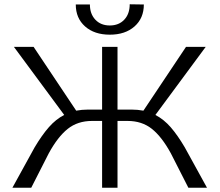

<svg xmlns="http://www.w3.org/2000/svg" viewBox="-20 -877 1026 897"><path d="M947 0H860L778 -161Q736 -238 689.5 -275Q643 -312 576 -312H529V0H457V-312H410Q343 -312 296.5 -275Q250 -238 208 -161L126 0H38L142 -189Q176 -246 208.5 -283Q241 -320 280 -340L45 -658H137L336 -360Q363 -365 390 -365H457V-658H529V-365H596Q623 -365 650 -360L849 -658H941L706 -340Q746 -319 778 -282Q810 -245 843 -189ZM652 -856 586 -857Q586 -812 560.5 -785Q535 -758 493 -758Q451 -758 425.5 -785Q400 -812 400 -856H334Q334 -792 377.5 -753.5Q421 -715 493 -715Q565 -715 608.5 -753.5Q652 -792 652 -856Z"/></svg>

Font: Ysabeau
Style: Regular
Weight: 400
Designer: Christian Thalmann (Catharsis Fonts)
Version: Version 0.003